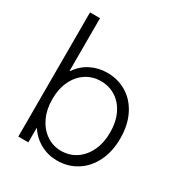

<svg xmlns="http://www.w3.org/2000/svg" viewBox="-178 -876 945 1007"><g transform="rotate(30 294.5 -372.0)"><path d="M74.7 -752H135.3V-433.1H138.2Q168 -477.1 213.4 -500.2Q258.8 -523.4 313 -523.4Q378.4 -523.4 430.9 -491.2Q483.4 -459 513.2 -398.9Q543 -338.9 543 -258.3Q543 -178.2 512.9 -117.9Q482.9 -57.6 430.4 -24.9Q377.9 7.8 313 7.8Q258.8 7.8 212.9 -16.8Q167 -41.5 136.7 -86.9H135.3V0H74.7ZM481 -258.3Q481.4 -320.8 459 -368.7Q436.5 -416.5 396.5 -442.6Q356.4 -468.8 305.7 -468.8Q257.8 -468.8 218 -444.1Q178.2 -419.4 154.5 -371.6Q130.9 -323.7 130.9 -258.3Q130.9 -198.2 153.3 -150.1Q175.8 -102.1 215.6 -74.5Q255.4 -46.9 305.7 -46.9Q356 -46.9 396 -73.7Q436 -100.6 458.7 -148.9Q481.4 -197.3 481 -258.3Z"/></g></svg>

Font: Reddit Sans Light
Style: Regular
Weight: 300
Designer: Stephen Hutchings
Foundry: Reddit
Version: Version 1.013